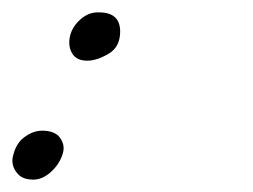

<svg xmlns="http://www.w3.org/2000/svg" viewBox="-97 -290 408 310"><path d="M97 -239Q97 -214 78 -203Q59 -192 44 -192Q27 -192 20 -203Q13 -214 15.5 -229Q18 -244 30 -256Q45 -271 63 -270Q97 -270 97 -239ZM-62 -65Q-46 -79 -29 -79Q-12 -79 -3 -71Q9 -58 4.5 -42.5Q0 -27 -12 -15Q-27 0 -43 0Q-60 0 -68 -9Q-80 -22 -76 -38.5Q-72 -55 -62 -65Z"/></svg>

Font: Kapakana Light
Style: Regular
Weight: 300
Designer: Kyosuke Nagai
Version: Version 1.000